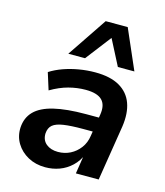

<svg xmlns="http://www.w3.org/2000/svg" viewBox="-114 -847 810 943"><g transform="rotate(15 291.0 -375.0)"><path d="M204 10Q155 10 116.5 -11Q78 -32 56.5 -67.5Q35 -103 37 -147Q40 -198 72 -230.5Q104 -263 168 -278.5Q232 -294 331 -294H410L399 -220H334Q275 -220 237.5 -214.5Q200 -209 182.5 -194.5Q165 -180 163 -151Q162 -117 185 -98Q208 -79 245 -79Q279 -79 307.5 -93.5Q336 -108 356 -134.5Q376 -161 381 -197L399 -310Q407 -360 382.5 -384.5Q358 -409 299 -409Q256 -409 212.5 -397.5Q169 -386 123 -359L96 -445Q126 -464 162.5 -477Q199 -490 240 -497Q281 -504 322 -504Q399 -504 446 -477Q493 -450 511 -400.5Q529 -351 519 -282L474 0H358L374 -103H379Q364 -66 337 -40.5Q310 -15 276 -2.5Q242 10 204 10ZM170 -558 306 -760H418L506 -558H422L355 -688L255 -558Z"/></g></svg>

Font: Nunito Sans 10pt
Style: Bold Italic
Weight: 700
Italic angle: -9°
Designer: Vernon Adams
Foundry: Vernon Adams
Version: Version 3.101;gftools[0.9.27]